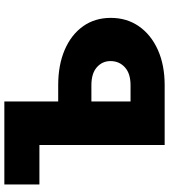

<svg xmlns="http://www.w3.org/2000/svg" viewBox="32 -799 767 871"><g transform="rotate(-90 415.5 -363.5)"><path d="M390.6 -483H464.5Q556.1 -483 624.8 -453.5Q693.5 -424 731.7 -370.4Q769.9 -316.8 769.9 -244.3Q769.9 -171.9 731.7 -116.8Q693.5 -61.8 624.8 -30.9Q556.1 0 464.5 0H193.2V-568.2H14.2V-727.3H390.6ZM390.6 -332.4V-154.8H464.5Q517.8 -154.8 545.8 -180.6Q573.9 -206.3 573.9 -245.7Q573.9 -283 545.8 -307.7Q517.8 -332.4 464.5 -332.4Z"/></g></svg>

Font: Inter UI Black
Style: Regular
Weight: 900
Designer: Rasmus Andersson
Foundry: rsms
Version: 3.2;8d6f07862